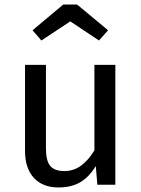

<svg xmlns="http://www.w3.org/2000/svg" viewBox="-20 -812 622 844"><path d="M487 -527V0H408L401 -82Q371 -33 332 -10.5Q293 12 237 12Q168 12 129 -30Q90 -72 90 -149V-527H182V-159Q182 -105 201 -82.5Q220 -60 263 -60Q304 -60 336.5 -84Q369 -108 395 -151V-527ZM162 -634 123 -679 258 -792H319L455 -679L415 -634L289 -718Z"/></svg>

Font: Firava
Style: Regular
Weight: 400
Designer: Carrois Corporate & Edenspiekermann AG
Foundry: Greg Finn Gibson
Version: Version 5.000